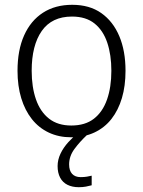

<svg xmlns="http://www.w3.org/2000/svg" viewBox="-20 -562 596 800"><path d="M503 -267Q503 -204 488 -153.5Q473 -103 444.5 -66.5Q416 -30 373.5 -10Q331 10 276 10Q225 10 183.5 -9.5Q142 -29 113 -65.5Q84 -102 68.5 -153Q53 -204 53 -267Q53 -353 80.5 -414.5Q108 -476 159 -509Q210 -542 281 -542Q353 -542 402 -507.5Q451 -473 477 -411.5Q503 -350 503 -267ZM112 -267Q112 -199 130 -147.5Q148 -96 184.5 -67.5Q221 -39 277 -39Q335 -39 371.5 -67.5Q408 -96 426 -147.5Q444 -199 444 -267Q444 -333 427 -384Q410 -435 374 -464Q338 -493 280 -493Q196 -493 154 -433Q112 -373 112 -267ZM268 123Q268 149 280.5 162.5Q293 176 316 176Q331 176 342.5 174Q354 172 362 170V210Q351 213 338 215.5Q325 218 308 218Q281 218 261 208Q241 198 230.5 178Q220 158 220 130Q220 104 232 78.5Q244 53 265 30Q286 7 311 -13L343 0Q312 29 290 59Q268 89 268 123Z"/></svg>

Font: Noto Sans Display Light
Style: Regular
Weight: 300
Designer: Monotype Design Team
Foundry: Monotype Imaging Inc.
Version: Version 2.003